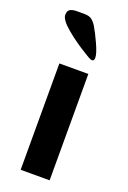

<svg xmlns="http://www.w3.org/2000/svg" viewBox="-132 -713 506 760"><g transform="rotate(20 121.0 -333.0)"><path d="M60 -448H182V0H60ZM177 -504Q171 -504 160 -510.5Q149 -517 146 -519Q96 -549 56 -582.5Q16 -616 16 -637Q16 -653 25.5 -659.5Q35 -666 55 -666H86Q105 -666 115.5 -659Q126 -652 136 -637Q151 -612 168.5 -573.5Q186 -535 186 -518Q186 -504 177 -504Z"/></g></svg>

Font: Gold
Style: Regular
Weight: 400
Designer: jaiki
Version: Version 1.000